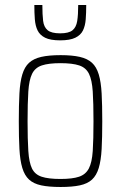

<svg xmlns="http://www.w3.org/2000/svg" viewBox="-20 -738 483 766"><path d="M222 8Q175 8 144.5 1.5Q114 -5 96 -21.5Q78 -38 69 -68Q60 -98 57.5 -143.5Q55 -189 55 -254Q55 -319 57.5 -365Q60 -411 69 -441Q78 -471 96 -487.5Q114 -504 144.5 -511Q175 -518 222 -518Q268 -518 298.5 -511Q329 -504 347 -487.5Q365 -471 374 -441Q383 -411 385.5 -365Q388 -319 388 -254Q388 -189 385.5 -143.5Q383 -98 374 -68Q365 -38 347 -21.5Q329 -5 298.5 1.5Q268 8 222 8ZM221 -24Q269 -24 295.5 -33Q322 -42 334.5 -66Q347 -90 350 -135.5Q353 -181 353 -254Q353 -327 350 -373Q347 -419 335 -443.5Q323 -468 296 -477Q269 -486 221 -486Q174 -486 147 -477Q120 -468 108 -443.5Q96 -419 93 -373Q90 -327 90 -254Q90 -181 93 -135.5Q96 -90 107.5 -66Q119 -42 146 -33Q173 -24 221 -24ZM220 -577Q181 -577 160 -587.5Q139 -598 130 -616.5Q121 -635 119 -661Q117 -687 117 -718H149Q149 -680 152 -655Q155 -630 170 -617.5Q185 -605 220 -605Q254 -605 269 -617Q284 -629 288 -654Q292 -679 292 -718H324Q324 -687 322 -661Q320 -635 311 -616.5Q302 -598 280.5 -587.5Q259 -577 220 -577Z"/></svg>

Font: Saira Condensed Thin
Style: Regular
Weight: 250
Width: 3
Designer: Hector Gatti with collaboration of the Omnibus-Type team
Foundry: Omnibus-Type
Version: Version 1.101